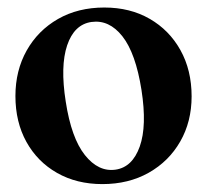

<svg xmlns="http://www.w3.org/2000/svg" viewBox="-20 -468 537 498"><path d="M250.5 -448.5Q317.5 -448.5 368.2 -419.2Q419 -390 448 -338Q477 -286 477 -218Q477 -152.5 447.5 -101Q418 -49.5 365.8 -20Q313.5 9.5 245.5 9.5Q179 9.5 128 -19.5Q77 -48.5 48.5 -100Q20 -151.5 20 -219Q20 -285 49.2 -337Q78.5 -389 130.5 -418.8Q182.5 -448.5 250.5 -448.5ZM280 -28Q323.5 -34.5 342.5 -88Q361.5 -141.5 347 -234.5Q332 -330 297.5 -373.8Q263 -417.5 217 -411Q172.5 -404.5 154.2 -350.5Q136 -296.5 150.5 -204.5Q165 -110 200.2 -65.8Q235.5 -21.5 280 -28Z"/></svg>

Font: Fraunces 144pt S050 SemiBold
Style: Regular
Weight: 600
Version: Version 1.000; ttfautohint (v1.8.3)